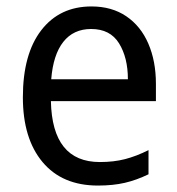

<svg xmlns="http://www.w3.org/2000/svg" viewBox="-20 -659 550 596"><path d="M264 -639Q327 -639 372 -608.5Q417 -578 440.5 -523.5Q464 -469 464 -399V-345H138Q142 -156 290 -156Q333 -156 368 -165Q403 -174 441 -193V-118Q404 -100 367.5 -91.5Q331 -83 284 -83Q173 -83 112 -156Q51 -229 51 -357Q51 -491 108 -565Q165 -639 264 -639ZM263 -569Q208 -569 176.5 -529Q145 -489 139 -413H377Q377 -480 349.5 -524.5Q322 -569 263 -569Z"/></svg>

Font: Noto Sans Telugu UI SemiCondensed
Style: Regular
Weight: 400
Width: 4
Designer: Jelle Bosma - Monotype Design Team
Foundry: Monotype Imaging Inc.
Version: Version 2.005; ttfautohint (v1.8.4.7-5d5b)